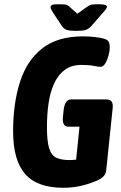

<svg xmlns="http://www.w3.org/2000/svg" viewBox="-20 -880 570 908"><path d="M279 8Q156 8 99 -57Q42 -122 42 -259Q42 -391 74.5 -492.5Q107 -594 179.5 -651Q252 -708 372 -708Q404 -708 431.5 -704.5Q459 -701 472 -697Q489 -692 494 -682.5Q499 -673 499 -657Q499 -638 493 -616.5Q487 -595 477.5 -579.5Q468 -564 455 -564Q445 -564 423 -568.5Q401 -573 365 -573Q317 -573 285.5 -549Q254 -525 235.5 -484Q217 -443 209.5 -390.5Q202 -338 202 -280Q202 -212 212.5 -178.5Q223 -145 246.5 -134Q270 -123 309 -123Q321 -123 340 -125L356 -281H303Q272 -281 278 -331L281 -360Q287 -410 317 -410H479Q500 -410 507.5 -400Q515 -390 513 -370L482 -72Q479 -46 447 -30Q414 -14 371 -3Q328 8 279 8ZM445 -860Q468 -860 477 -856.5Q486 -853 486 -848Q486 -846 483 -840Q480 -834 467 -820L412 -757Q399 -743 385 -738.5Q371 -734 340 -734Q310 -734 296 -738.5Q282 -743 272 -758L231 -820Q219 -839 219 -845Q219 -852 225 -856Q231 -860 256 -860Q271 -860 284.5 -859Q298 -858 305 -851L346 -815L392 -848Q405 -857 415.5 -858.5Q426 -860 445 -860Z"/></svg>

Font: Asap Condensed
Style: Bold Italic
Weight: 700
Width: 3
Italic angle: -6°
Designer: Pablo Cosgaya
Foundry: Omnibus-Type
Version: Version 3.001; ttfautohint (v1.8.4.7-5d5b)